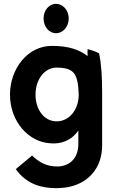

<svg xmlns="http://www.w3.org/2000/svg" viewBox="-20 -744 599 1000"><path d="M207 -648C207 -605 235 -571 272 -571C308 -571 338 -605 338 -648C338 -690 308 -724 272 -724C235 -724 207 -690 207 -648ZM275 -112C207 -112 165 -177 165 -251C165 -329 211 -392 275 -392C348 -392 373 -369 383 -320C387 -305 390 -268 390 -251C390 -177 344 -112 275 -112ZM250 -505C123 -505 32 -385 32 -251C32 -110 130 -5 239 2C247 3 257 3 265 3C319 1 360 -24 388 -64V6C388 88 334 123 279 123C224 123 187 104 147 66L62 137C121 219 201 235 268 236C277 236 287 236 296 235C419 229 503 149 511 35C512 23 512 12 512 0V-257C512 -343 508 -411 496 -466C478 -476 458 -483 436 -488V-452C392 -486 336 -505 250 -505Z"/></svg>

Font: Bluebird
Style: Nrw
Weight: 400
Designer: Jasper
Foundry: Cannot Into Space Fonts
Version: Version 0.98